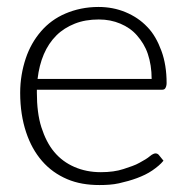

<svg xmlns="http://www.w3.org/2000/svg" viewBox="-20 -526 537 552"><path d="M263 -506C228 -506 196 -499 168 -487C140 -475 117 -458 98 -436C79 -414 64 -388 54 -358C44 -328 38 -295 38 -259C38 -217 44 -179 55 -146C66 -113 81 -86 101 -63C121 -40 145 -23 173 -11C201 1 232 6 266 6C285 6 304 5 322 1C340 -3 358 -8 374 -14C390 -20 405 -27 418 -36C431 -45 442 -54 450 -64L437 -80C435 -83 431 -85 427 -85C424 -85 418 -83 411 -77C404 -71 394 -65 381 -58C369 -51 353 -46 335 -40C317 -34 295 -31 270 -31C242 -31 217 -36 194 -46C171 -56 152 -70 136 -89C120 -108 108 -132 99 -160C90 -188 86 -222 86 -259V-268H445C450 -268 453 -269 455 -272C457 -275 459 -280 459 -287C459 -322 454 -353 444 -380C434 -407 421 -431 403 -449C386 -467 365 -481 341 -491C317 -501 291 -506 263 -506ZM264 -470C287 -470 307 -466 326 -458C345 -450 361 -439 374 -424C387 -409 398 -392 405 -371C412 -350 416 -326 416 -299H88C91 -325 97 -349 106 -370C115 -391 127 -409 142 -424C157 -439 175 -450 195 -458C215 -466 238 -470 264 -470Z"/></svg>

Font: SVN-Aleo
Style: Light
Weight: 300
Designer: Alessio Laiso
Version: Version 1.2.2